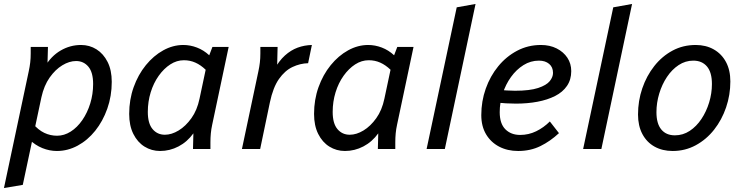

<svg xmlns="http://www.w3.org/2000/svg" viewBox="-34 -752 3755 969"><path d="M-14 197 111 -392Q116 -415 118.5 -436.5Q121 -458 121 -482V-515H208L205 -403L193 -416Q224 -469 272 -497Q320 -525 375 -525Q418 -525 453 -503Q488 -481 509 -439.5Q530 -398 530 -339Q530 -267 507.5 -203.5Q485 -140 446.5 -92Q408 -44 358 -17Q308 10 253 10Q216 10 180 -4.5Q144 -19 114 -48L131 -129Q159 -96 189.5 -81.5Q220 -67 254 -67Q290 -67 323 -88Q356 -109 381.5 -146Q407 -183 421.5 -230Q436 -277 436 -328Q436 -387 412 -415.5Q388 -444 350 -444Q316 -444 280.5 -422.5Q245 -401 216.5 -360.5Q188 -320 175 -261L81 181Z M618 -177Q618 -249 640.5 -312Q663 -375 702 -423Q741 -471 790 -498Q839 -525 891 -525Q926 -525 960 -512Q994 -499 1022 -473L1038 -515H1120L1037 -123Q1032 -100 1030 -78.5Q1028 -57 1028 -34V0H940L942 -79Q911 -36 867 -13Q823 10 774 10Q731 10 695.5 -12Q660 -34 639 -76Q618 -118 618 -177ZM712 -187Q712 -129 736 -100.5Q760 -72 798 -72Q832 -72 867.5 -93.5Q903 -115 932 -155.5Q961 -196 973 -254L1004 -400Q979 -424 952 -436Q925 -448 894 -448Q858 -448 825.5 -427Q793 -406 767 -369.5Q741 -333 726.5 -286Q712 -239 712 -187Z M1187 0 1270 -392Q1275 -415 1277.5 -436.5Q1280 -458 1280 -482V-515H1367L1364 -387L1348 -398Q1374 -445 1404 -472Q1434 -499 1468 -511.5Q1502 -524 1540 -525L1521 -433Q1481 -432 1442.5 -414Q1404 -396 1374 -353.5Q1344 -311 1328 -235L1279 0Z M1551 -177Q1551 -249 1573.5 -312Q1596 -375 1635 -423Q1674 -471 1723 -498Q1772 -525 1824 -525Q1859 -525 1893 -512Q1927 -499 1955 -473L1971 -515H2053L1970 -123Q1965 -100 1963 -78.5Q1961 -57 1961 -34V0H1873L1875 -79Q1844 -36 1800 -13Q1756 10 1707 10Q1664 10 1628.5 -12Q1593 -34 1572 -76Q1551 -118 1551 -177ZM1645 -187Q1645 -129 1669 -100.5Q1693 -72 1731 -72Q1765 -72 1800.5 -93.5Q1836 -115 1865 -155.5Q1894 -196 1906 -254L1937 -400Q1912 -424 1885 -436Q1858 -448 1827 -448Q1791 -448 1758.5 -427Q1726 -406 1700 -369.5Q1674 -333 1659.5 -286Q1645 -239 1645 -187Z M2119 0 2271 -715 2366 -732 2211 0Z M2395 -171Q2395 -241 2417.5 -304.5Q2440 -368 2480.5 -417.5Q2521 -467 2576 -496Q2631 -525 2696 -525Q2741 -525 2775.5 -507.5Q2810 -490 2829.5 -460.5Q2849 -431 2849 -393Q2849 -350 2827.5 -318.5Q2806 -287 2767.5 -267.5Q2729 -248 2678.5 -238.5Q2628 -229 2570 -229Q2546 -229 2519.5 -230.5Q2493 -232 2464 -235L2475 -299Q2501 -297 2523 -295.5Q2545 -294 2565 -294Q2640 -294 2682 -308Q2724 -322 2740.5 -342.5Q2757 -363 2757 -384Q2757 -413 2737.5 -429.5Q2718 -446 2686 -446Q2644 -446 2608 -423.5Q2572 -401 2545 -363.5Q2518 -326 2503 -279.5Q2488 -233 2488 -186Q2488 -128 2516.5 -99.5Q2545 -71 2591 -71Q2634 -71 2672 -89.5Q2710 -108 2741 -139L2787 -80Q2743 -39 2693 -14.5Q2643 10 2581 10Q2527 10 2485 -12Q2443 -34 2419 -74.5Q2395 -115 2395 -171Z M2909 0 3061 -715 3156 -732 3001 0Z M3186 -174Q3186 -243 3207.5 -306Q3229 -369 3268 -418.5Q3307 -468 3360 -496.5Q3413 -525 3477 -525Q3529 -525 3568.5 -502.5Q3608 -480 3630 -439Q3652 -398 3652 -341Q3652 -273 3630.5 -210Q3609 -147 3570 -97.5Q3531 -48 3477.5 -19Q3424 10 3361 10Q3309 10 3269.5 -12Q3230 -34 3208 -75.5Q3186 -117 3186 -174ZM3279 -186Q3279 -128 3303.5 -98.5Q3328 -69 3372 -69Q3413 -69 3447 -91.5Q3481 -114 3506 -151.5Q3531 -189 3545 -235Q3559 -281 3559 -328Q3559 -387 3534 -416.5Q3509 -446 3465 -446Q3425 -446 3391 -423.5Q3357 -401 3332 -363.5Q3307 -326 3293 -279.5Q3279 -233 3279 -186Z"/></svg>

Font: Radio Canada
Style: Italic
Weight: 400
Italic angle: -12°
Designer: Charles Daoud, Etienne Aubert Bonn, Alexandre Saumier Demers, Jacques Le Bailly
Foundry: Radio-Canada
Version: Version 2.104;gftools[0.9.28.dev5+ged2979d]